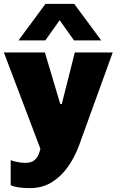

<svg xmlns="http://www.w3.org/2000/svg" viewBox="-24 -781 600 988"><path d="M130 187Q98 187 73 183.5Q48 180 31 172V43Q42 48 63.5 52.5Q85 57 106 57Q137 57 152.5 44Q168 31 174.5 14Q181 -3 184 -15L-4 -511H207L286 -246H294L361 -511H556L384 -36Q361 27 325.5 77.5Q290 128 241.5 157.5Q193 187 130 187ZM71 -573 210 -761H358L497 -573H357L243 -733H323L209 -573Z"/></svg>

Font: Chivo Medium Black
Style: Regular
Weight: 900
Version: Version 2.002